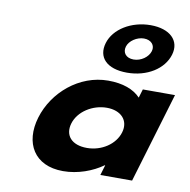

<svg xmlns="http://www.w3.org/2000/svg" viewBox="-94 -968 1066 1075"><g transform="rotate(10 439.0 -430.0)"><path d="M445.6 -733C420.5 -649 475 -590 591.1 -590C704.9 -590 797.7 -649 822.8 -733C847.6 -816 786.5 -875 676.4 -875C567.5 -875 470.4 -816 445.6 -733ZM560.1 -733C570.3 -767 612.5 -795 652.5 -795C693.6 -795 717.9 -767 707.7 -733C697.3 -698 657.1 -669 614.8 -669C571.2 -669 549.6 -698 560.1 -733ZM145.9 -256C101.1 -106 169.9 15 333.9 15C418.6 15 500.5 -16 559.1 -58H561.5L544.1 0H724.6L878.1 -513H695.2L680.5 -464C641.9 -505 579.9 -528 496.4 -528C332.3 -528 190.8 -406 145.9 -256ZM333.9 -256C355.2 -327 434.3 -377 515.3 -377C595.2 -377 644.1 -327 622.9 -256C602 -186 526.7 -136 443.2 -136C356.1 -136 313 -186 333.9 -256Z"/></g></svg>

Font: Hussar
Style: BdSuprExtOblThree
Weight: 700
Foundry: Cannot Into Space Fonts
Version: Version 2.00